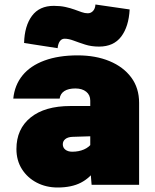

<svg xmlns="http://www.w3.org/2000/svg" viewBox="-20 -821 690 853"><path d="M387 0 381 -73V-374Q381 -399 363 -413.5Q345 -428 315 -428Q284 -428 266 -416.5Q248 -405 245 -383H39Q45 -443 80 -486Q115 -529 177.5 -552Q240 -575 325 -575Q405 -575 466.5 -549.5Q528 -524 563 -477Q598 -430 598 -364V0ZM236 12Q185 12 143.5 -9.5Q102 -31 77.5 -69.5Q53 -108 53 -159Q53 -248 116 -299Q179 -350 293 -350H399L396 -216L301 -213Q281 -212 270 -203Q259 -194 259 -180Q259 -165 270.5 -156Q282 -147 301 -147Q330 -147 353 -157Q376 -167 389 -186L408 -73Q381 -31 339.5 -9.5Q298 12 236 12ZM236 -607 87 -630Q89 -706 122 -750.5Q155 -795 219 -795Q248 -795 270.5 -790Q293 -785 311 -778.5Q329 -772 343 -767Q357 -762 370 -762Q384 -762 393.5 -772.5Q403 -783 404 -801L556 -779Q552 -703 518.5 -658.5Q485 -614 420 -614Q386 -614 358 -623Q330 -632 307.5 -640.5Q285 -649 267 -649Q254 -649 246 -638Q238 -627 236 -607Z"/></svg>

Font: Azeret Mono Thin Black
Style: Regular
Weight: 900
Version: Version 1.002